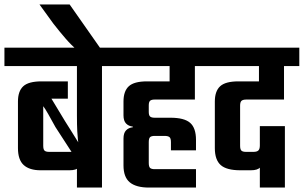

<svg xmlns="http://www.w3.org/2000/svg" viewBox="-40 -846 1370 866"><path d="M-20 -631H489V-548H-20ZM266 -479V-401H192L253 -300Q267 -278 281 -255.5Q295 -233 304 -218.5Q313 -204 313 -204Q313 -204 311.5 -215.5Q310 -227 308.5 -254Q307 -281 307 -325V-593H420V0H307V-100L313 -114L210 -273Q192 -306 177.5 -331.5Q163 -357 155 -367V-189Q155 -172 161 -166.5Q167 -161 182 -161H285Q301 -161 308 -167.5Q315 -174 315 -190L327 -135Q327 -105 316 -91.5Q305 -78 273 -78H143Q93 -78 67 -101.5Q41 -125 41 -178V-388Q41 -435 65 -457Q89 -479 147 -479Z M274 -826 417 -622H306Q281 -643 255.5 -672.5Q230 -702 201 -739L138 -826Z M449 -631H913V-548H449ZM725 -479V-586H839V-397H658Q643 -397 637 -391.5Q631 -386 631 -371V-341Q631 -326 637 -320.5Q643 -315 658 -315H729Q791 -315 817.5 -292Q844 -269 844 -215V-168H731V-205Q731 -222 724.5 -227.5Q718 -233 702 -233H658Q643 -233 637 -227.5Q631 -222 631 -205V-111Q631 -94 637 -88.5Q643 -83 658 -83H844V0H632Q574 0 545.5 -23.5Q517 -47 517 -100V-221Q517 -246 528.5 -258Q540 -270 559 -272V-275Q540 -277 528.5 -289Q517 -301 517 -326V-388Q517 -435 541 -457Q565 -479 623 -479Z M861 -631H1310V-548H861ZM1128 -586H1241V-397H1071Q1056 -397 1049.5 -391.5Q1043 -386 1043 -369V-189Q1043 -172 1049 -166.5Q1055 -161 1070 -161H1103Q1119 -161 1125.5 -167.5Q1132 -174 1132 -190L1144 -135Q1144 -105 1133.5 -91.5Q1123 -78 1091 -78H1044Q982 -78 955.5 -101.5Q929 -125 929 -178V-388Q929 -435 953 -457Q977 -479 1035 -479H1128ZM1132 -277H1245V0H1132Z"/></svg>

Font: Teko Light Medium
Style: Regular
Weight: 500
Version: Version 2.000;gftools[0.9.28.dev9+g7d2139d.d20230707]